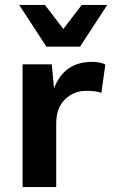

<svg xmlns="http://www.w3.org/2000/svg" viewBox="-20 -762 462 782"><path d="M417 -742 306 -572H169L58 -742H163L238 -644L313 -742ZM72 0V-500H191L200 -402Q241 -510 355 -510Q390 -510 409 -499L393 -384Q371 -392 331 -392Q281 -392 245 -357.5Q209 -323 209 -259V0Z"/></svg>

Font: Elaine Sans SemiBold
Style: Regular
Weight: 600
Designer: Wei Huang
Foundry: Wei Huang
Version: Version 2.001;December 24, 2019;FontCreator 12.0.0.2547 64-b